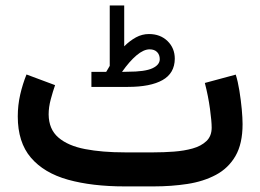

<svg xmlns="http://www.w3.org/2000/svg" viewBox="-20 -666 930 686"><path d="M359.4 -409.2Q362.8 -414.6 366 -420.2Q369.1 -425.8 372.1 -430.7V-646.5H423.8V-500.5Q443.8 -520.5 465.8 -532.5Q487.8 -544.4 512.2 -544.4Q552.7 -544.4 578.6 -519.3Q604.5 -494.1 604.5 -456.1Q604 -404.3 560.8 -379.9Q517.6 -355.5 437 -355.5H306.6V-409.2ZM436.5 -409.7Q497.6 -409.7 524.2 -421.9Q550.8 -434.1 550.8 -454.6Q550.8 -470.2 541.3 -480Q531.7 -489.7 514.6 -489.7Q493.2 -489.7 467.8 -468.3Q442.4 -446.8 416 -409.2ZM528.8 0H425.3Q309.1 0 223.1 -23.9Q137.2 -47.9 90.3 -102.8Q43.5 -157.7 43.5 -250Q43.5 -290 52.2 -328.1Q61 -366.2 74.7 -399.9L176.8 -361.8Q168.9 -339.4 161.4 -311.3Q153.8 -283.2 153.8 -257.3Q154.3 -204.1 188.7 -174.6Q223.1 -145 284.2 -133.3Q345.2 -121.6 425.3 -121.6H529.8Q564.9 -121.6 601.3 -124.3Q637.7 -127 668.2 -135.5Q698.7 -144 717.5 -161.9Q736.3 -179.7 736.3 -210Q736.3 -232.4 730.2 -277.3Q724.1 -322.3 711.9 -369.6L822.3 -399.4Q830.1 -375 835.4 -341.6Q840.8 -308.1 843.8 -275.9Q846.7 -243.7 846.7 -222.7Q846.7 -152.3 821.3 -108.6Q795.9 -64.9 751.5 -41.3Q707 -17.6 649.9 -8.8Q592.8 0 528.8 0Z"/></svg>

Font: Vazirmatn RD SemiBold
Style: Regular
Weight: 600
Designer: Saber Rastikerdar
Foundry: Saber Rastikerdar
Version: Version 32.102